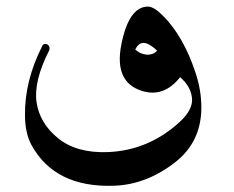

<svg xmlns="http://www.w3.org/2000/svg" viewBox="-20 -413 727 596"><path d="M439 -392.6Q457.5 -392.6 485.8 -364.3Q549.3 -300.8 586.9 -187.5Q606 -130.4 605 -73.2Q602.5 28.3 525.4 89.4Q435.5 160.2 333.5 163.6Q149.9 169.9 77.1 36.1Q58.1 -0.5 57.6 -53.2Q55.7 -161.6 111.8 -271.5Q115.2 -277.3 122.1 -276.4Q128.9 -275.4 132.1 -270Q135.3 -264.6 132.8 -256.8Q84 -161.1 93.5 -95.7Q103 -30.3 160.6 16.4Q218.3 63 315.9 59.1Q441.4 53.7 537.6 -34.2Q580.1 -73.2 575.9 -109.4Q571.8 -145.5 539.1 -173.3Q488.3 -109.4 420.4 -130.9Q333.5 -158.2 356.7 -275.1Q379.9 -392.1 439 -392.6ZM467.8 -255.9Q441.9 -279.8 425.8 -279.8Q409.7 -279.8 399.9 -259.3Q415.5 -244.6 435.5 -243.4Q455.6 -242.2 467.8 -255.9Z"/></svg>

Font: Amiri
Style: Slanted
Weight: 400
Italic angle: 9°
Designer: Khaled Hosny
Version: Version 000.107